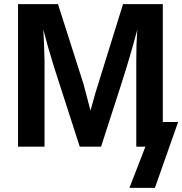

<svg xmlns="http://www.w3.org/2000/svg" viewBox="-20 -708 880 927"><path d="M605 199 682 0H638V-417Q638 -499 642 -551L643 -566L640 -554Q626 -501 605 -430Q589 -371 468 0H365L241 -384L212 -481Q190 -563 189 -566L192 -509L195 -417V0H67V-688H260L383 -303L417 -174L440 -257Q441 -261 574 -688H766V-119H840L728 199Z"/></svg>

Font: Libra Sans
Style: Bold
Weight: 700
Foundry: Context Ltd
Version: Version 1.000